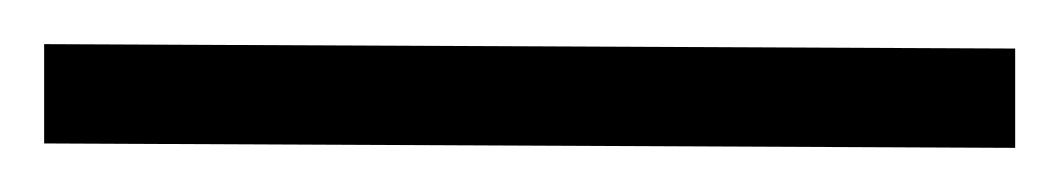

<svg xmlns="http://www.w3.org/2000/svg" viewBox="-50 47 480 87"><path d="M-30 67 410 69V114L-30 112Z"/></svg>

Font: Arima Thin
Style: Regular
Weight: 400
Version: Version 1.100